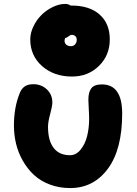

<svg xmlns="http://www.w3.org/2000/svg" viewBox="-20 -934 695 976"><path d="M346.2 -544.9Q253.9 -544.9 193.8 -598.1Q133.8 -651.4 133.8 -733.9Q133.8 -766.1 149.7 -799.3Q165.5 -832.5 190.4 -857.4Q215.3 -882.3 248 -898.2Q280.8 -914.1 312 -914.1Q327.1 -914.1 340.8 -904.8L342.8 -905.8Q435.1 -905.8 486.6 -859.9Q538.1 -814 538.1 -733.9Q538.1 -652.8 482.9 -598.9Q427.7 -544.9 346.2 -544.9ZM308.1 -727.1Q308.1 -714.4 316.9 -706.8Q325.7 -699.2 340.8 -699.2Q353.5 -699.2 361.8 -708.5Q370.1 -717.8 370.1 -731.9Q370.1 -743.2 363.3 -750Q356.4 -756.8 344.2 -756.8Q337.9 -756.8 328.1 -749Q318.4 -741.2 312 -741.2Q308.1 -733.4 308.1 -727.1ZM336.9 22Q280.3 22 232.4 3.7Q184.6 -14.6 151.6 -45.7Q118.7 -76.7 95.5 -117.7Q72.3 -158.7 61.5 -203.9Q50.8 -249 50.8 -295.9Q50.8 -387.7 80.1 -460Q88.9 -482.9 105.2 -494.4Q121.6 -505.9 149.9 -505.9Q190.4 -505.9 218.3 -479.5Q246.1 -453.1 246.1 -413.1Q246.1 -394.5 235.1 -354.5Q224.1 -314.5 224.1 -289.1Q224.1 -219.2 252.7 -182.1Q281.2 -145 335.9 -145Q366.7 -145 389.6 -173.1Q412.6 -201.2 422.9 -242.2Q433.1 -283.2 433.1 -330.1Q433.1 -351.1 431.2 -381.3Q429.2 -411.6 429.2 -426.8Q429.2 -465.8 444.3 -485.4Q459.5 -504.9 498 -504.9Q601.1 -504.9 601.1 -356.9Q601.1 -174.3 528.3 -76.2Q455.6 22 336.9 22Z"/></svg>

Font: Shantell Sans Bouncy
Style: Regular
Weight: 800
Designer: Stephen Nixon, Anya Danilova, Shantell Martin
Foundry: Arrow Type
Version: Version 1.006;[9816181b4]